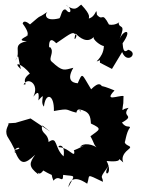

<svg xmlns="http://www.w3.org/2000/svg" viewBox="-20 -761 617 830"><path d="M301 -106C304 -77 279 -119 242 -124C213 -123 265 -157 255 -85C214 -121 230 -176 190 -147C188 -186 159 -181 161 -212C162 -223 162 -219 197 -192L112 -249L47 -230L16 -228C22 -222 -3 -202 12 -171C35 -135 56 -92 44 -102C40 -133 91 -122 43 -112C68 -46 86 -49 132 -92C107 -57 101 -41 146 -7C135 -50 140 15 167 -24C222 9 194 -21 211 20C237 -11 252 38 253 -5C306 3 307 -11 275 49C288 -22 357 35 357 33C371 -5 347 -12 425 25C424 -6 402 20 458 -56C409 8 475 2 441 -65C507 -58 497 -76 491 -77C543 -37 478 -70 535 -115C559 -133 519 -127 519 -150C520 -133 525 -192 542 -209C540 -221 527 -204 507 -231C568 -265 502 -254 536 -295C489 -284 532 -286 509 -286C514 -330 513 -298 514 -346C491 -349 427 -319 475 -370C407 -398 402 -394 429 -363C421 -403 407 -408 374 -375C333 -441 338 -452 316 -401C313 -402 258 -401 297 -468C256 -458 252 -450 203 -495C187 -509 218 -536 196 -558C201 -544 167 -593 193 -543C187 -609 213 -585 223 -574C295 -623 294 -626 311 -607C304 -584 298 -588 307 -616C324 -598 358 -571 386 -602C377 -592 415 -563 429 -562C428 -506 373 -484 412 -501V-490L464 -463L508 -536C530 -480 582 -533 534 -546C510 -525 512 -564 510 -574C556 -639 513 -633 497 -592C526 -663 496 -634 493 -661C503 -674 484 -648 451 -655C419 -715 427 -666 399 -697C395 -736 398 -690 364 -681C363 -686 376 -694 331 -741C314 -730 308 -709 264 -739C294 -728 288 -690 265 -719C247 -727 244 -689 237 -682C170 -665 174 -702 185 -710C131 -672 173 -710 108 -654C141 -624 85 -690 78 -659C124 -597 80 -606 100 -609C103 -605 42 -585 96 -583C27 -568 76 -539 46 -499C63 -532 56 -520 70 -462C30 -500 80 -483 109 -443C64 -411 107 -393 82 -396C100 -430 152 -398 124 -343C132 -352 153 -382 146 -327C184 -371 149 -323 170 -300C176 -362 215 -356 213 -281C284 -294 260 -286 310 -274C319 -310 345 -258 320 -289C369 -280 371 -257 373 -227C424 -203 411 -202 371 -172C390 -139 383 -133 408 -116C383 -140 336 -145 327 -125C371 -145 314 -116 299 -111Z"/></svg>

Font: Asimov Aggro
Style: Condensed
Weight: 500
Designer: Google
Version: Version 2.000980; 2014